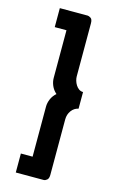

<svg xmlns="http://www.w3.org/2000/svg" viewBox="-119 -789 532 870"><g transform="rotate(15 146.5 -354.5)"><path d="M49 -651V-740H180Q185 -740 194 -734.5Q203 -729 203 -710V-461Q203 -452 206 -441.5Q209 -431 215 -421.5Q221 -412 229.5 -406Q238 -400 249 -400V-322Q229 -318 216 -300.5Q203 -283 203 -259V1Q203 18 195 24.5Q187 31 180 31H49V-58H104V-293Q104 -310 111.5 -328Q119 -346 135 -360Q119 -374 111.5 -392Q104 -410 104 -427V-651Z"/></g></svg>

Font: IngvarSans
Style: Regular
Weight: 600
Version: Version 3.000